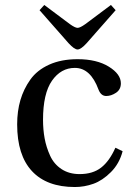

<svg xmlns="http://www.w3.org/2000/svg" viewBox="-20 -740 536 772"><path d="M49 -240Q49 -293 62 -337.5Q75 -382 102 -420Q129 -458 177.5 -480Q226 -502 292 -502Q369 -502 417.5 -472Q466 -442 466 -405Q466 -380 446.5 -367Q427 -354 407 -354Q386 -354 376 -380Q344 -467 281 -467Q225 -467 189 -415.5Q153 -364 153 -258Q153 -219 159.5 -183.5Q166 -148 181.5 -114Q197 -80 227.5 -60Q258 -40 300 -40Q353 -40 386.5 -66Q420 -92 444 -146L473 -132Q460 -82 426 -48Q392 -14 355.5 -1Q319 12 281 12Q168 12 108.5 -52Q49 -116 49 -240ZM139 -699 158 -720 261 -643Q282 -628 292 -628Q302 -628 323 -643L426 -720L445 -699L328 -566Q305 -541 292 -541Q279 -541 256 -566Z"/></svg>

Font: Heuristica
Style: Regular
Weight: 400
Version: Version 1.0.1 ; ttfautohint (v1.4.1)